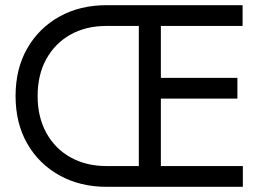

<svg xmlns="http://www.w3.org/2000/svg" viewBox="-20 -720 1025 740"><path d="M916 -80V0H390Q289 0 209.5 -44Q130 -88 85 -166.5Q40 -245 40 -350Q40 -455 85 -533.5Q130 -612 209 -656Q288 -700 390 -700H915V-620H600V-420H895V-340H600V-80ZM390 -80H515V-620H390Q311 -620 251.5 -586.5Q192 -553 158.5 -492.5Q125 -432 125 -350Q125 -269 158.5 -208Q192 -147 252 -113.5Q312 -80 390 -80Z"/></svg>

Font: Jost
Style: Regular
Weight: 400
Version: Version 3.500